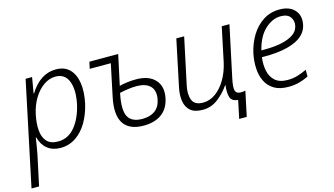

<svg xmlns="http://www.w3.org/2000/svg" viewBox="-110 -838 2385 1372"><g transform="rotate(-15 1082.0 -152.5)"><path d="M-23 236 139 -532H187L167 -415H170Q248 -541 364 -541Q428 -541 465 -503.5Q502 -466 512 -400.5Q522 -335 504 -251Q487 -176 452.5 -117Q418 -58 367.5 -24Q317 10 254 10Q196 10 157.5 -20.5Q119 -51 104 -108H101Q97 -82 91.5 -48Q86 -14 81 11L33 236ZM249 -39Q324 -39 374.5 -101Q425 -163 447 -262Q468 -364 443 -428Q418 -492 348 -492Q303 -492 261.5 -463.5Q220 -435 188.5 -384Q157 -333 143 -266Q130 -204 134 -152.5Q138 -101 165 -70Q192 -39 249 -39Z M869 10Q762 10 720.5 -55Q679 -120 707 -249L756 -482H600L611 -532H824L776 -309Q802 -316 835 -320Q868 -324 899 -324Q995 -324 1041 -272.5Q1087 -221 1068 -135Q1052 -63 1000.5 -26.5Q949 10 869 10ZM888 -276Q858 -276 824.5 -271Q791 -266 765 -260Q740 -139 766.5 -89Q793 -39 872 -39Q929 -39 965 -65Q1001 -91 1012 -145Q1024 -208 992 -242Q960 -276 888 -276Z M1539 140 1567 7Q1520 3 1510 -31Q1500 -65 1507 -118H1504Q1469 -67 1419 -28.5Q1369 10 1306 10Q1247 10 1216 -16Q1185 -42 1177.5 -88.5Q1170 -135 1183 -194L1254 -532H1312L1239 -189Q1225 -124 1242 -81.5Q1259 -39 1322 -39Q1371 -39 1414.5 -70.5Q1458 -102 1490 -156.5Q1522 -211 1537 -280L1590 -532H1647L1567 -156Q1552 -87 1560 -63.5Q1568 -40 1600 -40Q1618 -40 1634 -44L1595 140Z M1939 10Q1874 10 1833 -15.5Q1792 -41 1772 -83.5Q1752 -126 1749.5 -178.5Q1747 -231 1758 -285Q1774 -358 1810 -416Q1846 -474 1899 -507.5Q1952 -541 2019 -541Q2093 -541 2130.5 -499Q2168 -457 2154 -390Q2138 -317 2054.5 -280.5Q1971 -244 1835 -244H1810Q1803 -191 1812.5 -144Q1822 -97 1854.5 -68Q1887 -39 1948 -39Q1988 -39 2022.5 -50Q2057 -61 2089 -76V-26Q2059 -11 2022 -0.5Q1985 10 1939 10ZM2014 -492Q1953 -492 1898 -441Q1843 -390 1819 -292H1846Q1912 -292 1966 -303Q2020 -314 2055 -337Q2090 -360 2098 -398Q2106 -434 2085.5 -463Q2065 -492 2014 -492Z"/></g></svg>

Font: Noto Sans Light
Style: Italic
Weight: 300
Italic angle: -12°
Designer: Monotype Design Team
Foundry: Monotype Imaging Inc.
Version: Version 2.013; ttfautohint (v1.8.4.7-5d5b)